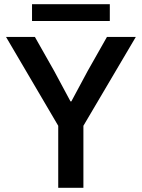

<svg xmlns="http://www.w3.org/2000/svg" viewBox="-20 -896 677 916"><path d="M257.8 -295.9 8.8 -719.7H146.5L238.3 -557.6L316.4 -412.1H320.3L398.4 -557.6L490.2 -719.7H627.9L377.9 -295.9V0H257.8ZM132.8 -876H503.9V-795.9H132.8Z"/></svg>

Font: Reddit Sans Fudge SemiBold
Style: Regular
Weight: 600
Designer: Stephen Hutchings
Foundry: Reddit
Version: Version 1.011